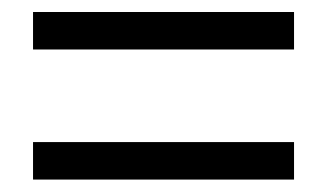

<svg xmlns="http://www.w3.org/2000/svg" viewBox="-20 -487 537 315"><path d="M462.4 -467.3V-405.8H34.2V-467.3ZM462.4 -253.9V-192.4H34.2V-253.9Z"/></svg>

Font: Varta
Style: Regular
Weight: 400
Designer: Joana Correia, Viktoriya Grabowska, Eben Sorkin
Foundry: Sorkin Type
Version: Version 1.002; ttfautohint (v1.3) -l 8 -r 24 -G 200 -x 12 -H